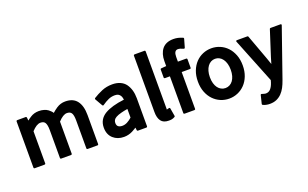

<svg xmlns="http://www.w3.org/2000/svg" viewBox="-100 -1223 3101 1931"><g transform="rotate(-20 1450.5 -257.5)"><path d="M177.2 -458Q187 -466.3 196.3 -472.9Q205.6 -479.5 216.8 -486.3H216.3Q256.3 -512.2 306.6 -512.2Q336.9 -512.2 362.1 -504.6Q387.2 -497.1 404.8 -483.9Q418 -473.6 428.2 -463.1Q438.5 -452.6 443.8 -442.9Q454.6 -452.6 468.3 -463.6Q481.9 -474.6 497.1 -484.4Q539.6 -512.2 589.8 -512.2Q673.8 -512.2 714.6 -458.7Q755.4 -405.3 755.4 -306.2V4.9Q755.4 8.8 752.7 11.5Q750 14.2 746.1 14.2H639.2Q635.3 14.2 632.3 11.5Q629.4 8.8 629.4 4.9V-294.9Q629.4 -353 613.8 -376Q599.1 -396.5 566.4 -396.5Q524.9 -396.5 472.7 -339.4V4.9Q472.7 8.8 470 11.5Q467.3 14.2 463.4 14.2H356Q352.1 14.2 349.4 11.5Q346.7 8.8 346.7 4.9V-294.9Q346.7 -324.2 342.5 -344.5Q338.4 -364.7 330.6 -376Q316.4 -396.5 282.7 -396.5Q241.2 -396.5 189 -339.4V4.9Q189 8.8 186 11.5Q183.1 14.2 179.2 14.2H72.3Q68.4 14.2 65.7 11.5Q63 8.8 63 4.9V-491.2Q63 -495.1 65.7 -497.8Q68.4 -500.5 72.3 -500.5H164.6Q168 -500.5 170.7 -498Q173.3 -495.6 173.8 -492.2Z M1164.6 -22.9Q1153.3 -15.6 1141.8 -9.3Q1130.4 -2.9 1118.7 3.9Q1075.2 25.9 1026.4 25.9Q957.5 25.9 911.6 -15.1Q865.2 -57.1 865.2 -130.9Q865.2 -220.7 943.4 -267.6Q1017.1 -311 1151.9 -327.1Q1151.4 -333 1148.9 -343.8Q1146 -360.4 1137.2 -373Q1128.9 -385.3 1115.7 -392.6Q1102.5 -399.9 1080.6 -399.9Q1043 -399.9 1012.2 -386.2Q980 -372.1 941.4 -345.2Q937.5 -342.8 934.1 -343.8Q930.7 -344.7 928.2 -348.1L882.3 -428.2Q880.4 -431.2 881.1 -434.8Q881.8 -438.5 884.8 -440.9Q907.2 -455.1 930.9 -467.5Q954.6 -480 980.5 -490.7Q1031.7 -512.2 1092.8 -512.2Q1140.6 -512.2 1176.5 -496.3Q1212.4 -480.5 1234.4 -451.2Q1256.3 -420.9 1267.6 -382.1Q1278.8 -343.3 1278.8 -295.9V4.9Q1278.8 8.8 1276.1 11.5Q1273.4 14.2 1269.5 14.2H1177.2Q1173.3 14.2 1170.9 11.7Q1168.5 9.3 1168 5.9ZM990.2 -136.2Q990.2 -107.9 1006.3 -96.4Q1022.5 -85 1048.3 -85Q1075.7 -85 1101.8 -98.6Q1127.9 -112.3 1152.8 -134.8V-227.1Q1134.3 -224.1 1116.9 -220.7Q1099.6 -217.3 1084 -212.9Q1045.9 -203.1 1024.9 -190.9Q1004.9 -179.7 997.6 -165.8Q990.2 -151.9 990.2 -136.2Z M1397.9 -708.5Q1397.9 -712.4 1400.9 -715.3Q1403.8 -718.3 1407.7 -718.3H1514.6Q1518.6 -718.3 1521.2 -715.3Q1523.9 -712.4 1523.9 -708.5V-97.7Q1523.9 -90.8 1523.4 -88.9Q1522.9 -86.9 1522.5 -86.9H1528.8Q1530.3 -86.9 1548.8 -92.3Q1553.2 -93.3 1556.4 -91.1Q1559.6 -88.9 1560.5 -84.5L1575.2 1Q1575.7 3.9 1574.2 6.6Q1572.8 9.3 1570.3 10.7Q1560.5 16.1 1552.7 19Q1544.9 22 1537.6 23.4Q1530.3 24.9 1522.7 25.4Q1515.1 25.9 1505.4 25.9Q1448.2 25.9 1423.1 -8.3Q1397.9 -42.5 1397.9 -104Z M1905.8 -607.9Q1904.3 -604 1900.6 -602.1Q1897 -600.1 1892.6 -602.1Q1857.9 -618.7 1835 -618.7Q1793 -618.7 1793 -551.3V-500.5H1882.8Q1886.7 -500.5 1889.4 -497.8Q1892.1 -495.1 1892.1 -491.2V-398.4Q1892.1 -394.5 1889.4 -391.8Q1886.7 -389.2 1882.8 -389.2H1793V4.9Q1793 8.8 1790.3 11.5Q1787.6 14.2 1783.7 14.2H1676.8Q1672.9 14.2 1669.9 11.5Q1667 8.8 1667 4.9V-389.2H1613.3Q1609.4 -389.2 1606.4 -391.8Q1603.5 -394.5 1603.5 -398.4V-485.4Q1603.5 -489.3 1606.2 -491.9Q1608.9 -494.6 1612.8 -494.6L1667 -499V-551.3Q1667 -631.3 1705.6 -680.2Q1746.6 -730 1827.1 -730Q1839.4 -730 1850.8 -728.8Q1862.3 -727.5 1874 -725.1Q1885.7 -722.7 1898.2 -718.3Q1910.6 -713.9 1925.8 -708Q1928.7 -707 1930.4 -703.9Q1932.1 -700.7 1931.2 -696.8Z M1913.1 -242.7Q1913.1 -306.2 1932.6 -356.2Q1952.1 -406.2 1985.1 -440.9Q2018.1 -475.6 2061.8 -493.9Q2105.5 -512.2 2153.3 -512.2Q2201.2 -512.2 2244.6 -493.9Q2288.1 -475.6 2321 -440.9Q2354 -406.2 2373.5 -356.2Q2393.1 -306.2 2393.1 -242.7Q2393.1 -179.7 2373.5 -129.6Q2354 -79.6 2320.8 -45.2Q2287.6 -10.7 2244.1 7.6Q2200.7 25.9 2153.3 25.9Q2105.5 25.9 2062 7.6Q2018.6 -10.7 1985.4 -45.2Q1952.1 -79.6 1932.6 -129.6Q1913.1 -179.7 1913.1 -242.7ZM2041.5 -242.7Q2041.5 -206.1 2049.8 -177.2Q2058.1 -148.4 2073 -128.4Q2087.9 -108.4 2108.4 -97.7Q2128.9 -86.9 2153.3 -86.9Q2177.2 -86.9 2197.8 -97.7Q2218.3 -108.4 2233.2 -128.4Q2248 -148.4 2256.3 -177.2Q2264.6 -206.1 2264.6 -242.7Q2264.6 -278.8 2256.3 -307.9Q2248 -336.9 2233.2 -357.4Q2218.3 -377.9 2197.8 -388.9Q2177.2 -399.9 2153.3 -399.9Q2128.9 -399.9 2108.4 -388.9Q2087.9 -377.9 2073 -357.4Q2058.1 -336.9 2049.8 -307.9Q2041.5 -278.8 2041.5 -242.7Z M2666.5 -161.1 2668 -156.7 2668.5 -158.7 2688 -224.6 2774.9 -494.1Q2775.9 -496.6 2778.3 -498.5Q2780.8 -500.5 2783.7 -500.5H2890.6Q2896 -500.5 2898.9 -496.8Q2901.9 -493.2 2899.9 -487.8L2716.8 37.1V36.6Q2704.1 73.7 2687 106.2Q2669.9 138.7 2646.5 162.8Q2623 187 2591.8 201.2Q2560.5 215.3 2520 215.3Q2510.3 215.3 2501.5 214.6Q2492.7 213.9 2485.8 212.4Q2477.5 211.4 2467.8 208.3Q2458 205.1 2445.3 199.7Q2441.9 198.2 2440.4 195.1Q2439 191.9 2439.5 188.5L2461.4 99.1Q2462.4 95.2 2465.8 93.3Q2469.2 91.3 2473.1 92.8Q2483.4 95.7 2490.2 97.9Q2497.1 100.1 2502 101.1Q2506.8 102.1 2510 102.5Q2513.2 103 2516.1 103Q2546.9 103 2567.1 80.1Q2587.4 57.1 2599.6 19V19.5L2607.4 -6.8Q2558.6 -127.9 2511.2 -247.3Q2463.9 -366.7 2415 -487.8Q2413.1 -493.2 2416 -496.8Q2418.9 -500.5 2424.3 -500.5H2536.6Q2539.1 -500.5 2541.7 -498.8Q2544.4 -497.1 2545.4 -494.6L2644 -226.1Z"/></g></svg>

Font: Pyidaungsu ZawDecode
Style: Bold
Weight: 700
Designer: Sun Tun
Foundry: Your Own Font Foundry
Version: Version 2.50